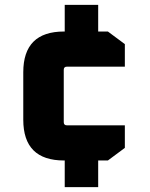

<svg xmlns="http://www.w3.org/2000/svg" viewBox="-20 -662 618 792"><path d="M76 -168V-364Q76 -532 244 -532H247V-642H385V-532H425L495 -480V-387H256Q243 -387 243 -374V-158Q243 -145 256 -145H495V-52L425 0H385V110H247V0H244Q76 0 76 -168Z"/></svg>

Font: Oxanium ExtraLight ExtraBold
Style: Regular
Weight: 800
Version: Version 2.000